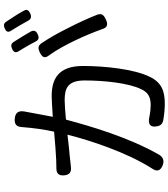

<svg xmlns="http://www.w3.org/2000/svg" viewBox="42 -912 895 1020"><g transform="rotate(-90 490.0 -402.5)"><path d="M853 -484C826 -539 796 -592 769 -631C756 -649 743 -649 723 -640C695 -627 687 -613 706 -589C733 -552 760 -503 784 -453C808 -403 829 -352 845 -307C854 -278 871 -276 898 -289C921 -300 930 -311 921 -335C904 -378 880 -432 853 -484ZM806 -731C796 -748 786 -764 776 -779C767 -792 756 -793 742 -787C722 -779 716 -767 729 -749C737 -736 746 -721 754 -707C763 -691 772 -675 779 -661C788 -644 800 -642 817 -650C835 -658 841 -669 832 -687C824 -701 815 -716 806 -731ZM916 -769C905 -786 894 -803 884 -818C875 -831 864 -832 850 -826C830 -818 825 -807 838 -789C846 -776 855 -762 863 -748C872 -733 881 -717 889 -702C898 -685 911 -682 928 -690C946 -698 952 -708 942 -725C935 -739 925 -754 916 -769ZM222 -485 284 -492C254 -373 191 -179 105 -44C86 -17 91 2 122 14C146 23 165 16 178 -6C270 -167 329 -369 364 -500C406 -504 445 -507 468 -507C531 -507 572 -490 572 -401C572 -295 558 -167 526 -101C507 -58 476 -50 440 -50C425 -50 403 -52 378 -57C343 -65 322 -55 328 -19C331 2 341 13 362 17C390 22 421 25 449 25C512 25 561 10 592 -56C632 -137 649 -293 649 -410C649 -543 577 -576 489 -576C466 -576 425 -573 379 -570L392 -639L405 -709C406 -712 406 -716 407 -719C413 -751 402 -769 370 -772C338 -775 325 -762 324 -730C320 -676 312 -617 300 -563C240 -558 183 -553 151 -552C136 -552 122 -551 109 -551C79 -552 65 -539 68 -509C71 -480 86 -470 115 -474C132 -476 148 -477 160 -479Z"/></g></svg>

Font: GenSenRounded2 TW R
Style: Regular
Weight: 400
Version: Version 2.100;PS 2.1;hotconv 16.6.51;makeotf.lib2.5.65220 DE